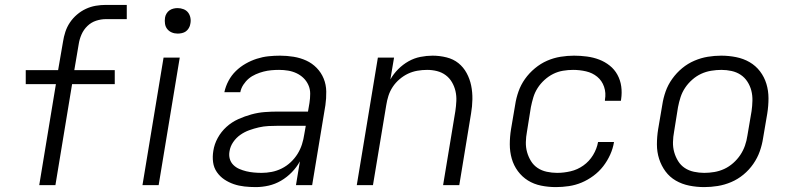

<svg xmlns="http://www.w3.org/2000/svg" viewBox="-20 -755 3240 783"><path d="M206 0H140L208 -412H85V-469H217L237 -585Q240 -605 246.5 -625Q253 -645 265 -663Q277 -681 294 -695.5Q311 -710 330.5 -719Q350 -728 370.5 -731.5Q391 -735 412 -735H497V-677H412Q392 -677 372 -670.5Q352 -664 336.5 -649Q321 -634 312.5 -614.5Q304 -595 301 -575L283 -469H448V-412H274Z M561 0 647 -520H713L627 0ZM705 -618Q692 -618 681 -622.5Q670 -627 662.5 -636Q655 -645 653 -657.5Q651 -670 653 -683Q654 -691 659 -699.5Q664 -708 671.5 -713Q679 -718 687.5 -720Q696 -722 704 -722Q717 -722 728.5 -717.5Q740 -713 747 -704Q754 -695 756.5 -682.5Q759 -670 756 -657Q755 -649 750 -640.5Q745 -632 738 -627Q731 -622 722 -620Q713 -618 705 -618Z M1023 8Q1000 8 977 5.5Q954 3 933.5 -4Q913 -11 895 -23Q877 -35 864.5 -53Q852 -71 849 -93.5Q846 -116 850 -140Q854 -167 868 -192.5Q882 -218 903.5 -237.5Q925 -257 951.5 -269Q978 -281 1005.5 -288.5Q1033 -296 1060 -298Q1087 -300 1114 -300H1236L1242 -335Q1245 -354 1245 -373Q1245 -392 1237.5 -408.5Q1230 -425 1217.5 -437Q1205 -449 1189 -456.5Q1173 -464 1155 -467Q1137 -470 1118 -470Q1102 -470 1086 -468.5Q1070 -467 1054.5 -463Q1039 -459 1023 -452Q1007 -445 994.5 -434.5Q982 -424 972.5 -409.5Q963 -395 960 -379H895Q900 -403 912 -425.5Q924 -448 942 -465.5Q960 -483 982 -495.5Q1004 -508 1027.5 -515.5Q1051 -523 1074.5 -525.5Q1098 -528 1122 -528Q1150 -528 1177.5 -523.5Q1205 -519 1229 -508Q1253 -497 1271.5 -478Q1290 -459 1300 -434.5Q1310 -410 1310.5 -382Q1311 -354 1307 -326L1253 0H1187L1203 -97Q1190 -73 1170 -52.5Q1150 -32 1126 -18Q1102 -4 1075.5 2Q1049 8 1023 8ZM1047 -50Q1067 -50 1088 -54Q1109 -58 1129 -68Q1149 -78 1165.5 -93.5Q1182 -109 1193.5 -127.5Q1205 -146 1211.5 -166.5Q1218 -187 1221 -208L1227 -242H1114Q1095 -242 1075 -241Q1055 -240 1035.5 -235.5Q1016 -231 996.5 -224Q977 -217 960 -205Q943 -193 931 -175.5Q919 -158 916 -138Q913 -122 917 -107.5Q921 -93 931.5 -82.5Q942 -72 956 -66Q970 -60 984.5 -56.5Q999 -53 1015 -51.5Q1031 -50 1047 -50Z M1435 0 1521 -520H1587L1572 -431Q1585 -454 1604 -473Q1623 -492 1646 -505Q1669 -518 1694.5 -523Q1720 -528 1744 -528Q1773 -528 1801 -521Q1829 -514 1849.5 -497.5Q1870 -481 1883 -457Q1896 -433 1901.5 -406Q1907 -379 1906.5 -350Q1906 -321 1901 -292L1853 0H1787L1837 -302Q1840 -322 1841 -343Q1842 -364 1837.5 -383.5Q1833 -403 1823 -420Q1813 -437 1797.5 -448.5Q1782 -460 1762.5 -465Q1743 -470 1722 -470Q1702 -470 1682 -466.5Q1662 -463 1644 -454.5Q1626 -446 1609.5 -432Q1593 -418 1581.5 -400.5Q1570 -383 1564 -364Q1558 -345 1555 -325L1501 0Z M2247 8Q2216 8 2186.5 2Q2157 -4 2133 -19Q2109 -34 2092 -57Q2075 -80 2067 -108Q2059 -136 2059 -166.5Q2059 -197 2064 -228L2081 -328Q2085 -355 2094.5 -382Q2104 -409 2121 -433Q2138 -457 2161.5 -476.5Q2185 -496 2211.5 -507.5Q2238 -519 2266 -523.5Q2294 -528 2321 -528Q2347 -528 2373.5 -524.5Q2400 -521 2423.5 -512Q2447 -503 2466.5 -487.5Q2486 -472 2498 -450Q2510 -428 2513.5 -402.5Q2517 -377 2513 -350L2512 -344H2447V-348Q2452 -376 2443.5 -401Q2435 -426 2415.5 -442Q2396 -458 2370 -464Q2344 -470 2317 -470Q2297 -470 2276 -466.5Q2255 -463 2236 -453.5Q2217 -444 2200.5 -429Q2184 -414 2172.5 -396Q2161 -378 2155 -358Q2149 -338 2145 -318L2129 -218Q2125 -197 2124.5 -175.5Q2124 -154 2129.5 -134.5Q2135 -115 2145.5 -98Q2156 -81 2172.5 -70Q2189 -59 2210 -54.5Q2231 -50 2252 -50Q2279 -50 2307 -56.5Q2335 -63 2359 -80Q2383 -97 2398.5 -122.5Q2414 -148 2419 -176H2484Q2480 -150 2468.5 -124.5Q2457 -99 2440 -77Q2423 -55 2400 -38Q2377 -21 2352 -10.5Q2327 0 2300 4Q2273 8 2247 8Z M2852 8Q2821 8 2791 2Q2761 -4 2736 -18.5Q2711 -33 2694 -56Q2677 -79 2668 -107Q2659 -135 2659 -166Q2659 -197 2664 -228L2681 -328Q2685 -355 2694.5 -382Q2704 -409 2721.5 -433.5Q2739 -458 2762 -477Q2785 -496 2812 -507.5Q2839 -519 2866.5 -523.5Q2894 -528 2921 -528Q2952 -528 2982 -522Q3012 -516 3037 -501.5Q3062 -487 3079.5 -464Q3097 -441 3105.5 -413Q3114 -385 3114 -354Q3114 -323 3109 -292L3092 -192Q3088 -165 3078.5 -138Q3069 -111 3052 -86.5Q3035 -62 3012 -43Q2989 -24 2962 -12.5Q2935 -1 2907 3.5Q2879 8 2852 8ZM2852 -50Q2872 -50 2893 -53.5Q2914 -57 2933.5 -66Q2953 -75 2970 -90Q2987 -105 2999 -123Q3011 -141 3018 -161Q3025 -181 3028 -202L3045 -302Q3048 -323 3048.5 -344.5Q3049 -366 3044 -385.5Q3039 -405 3028 -422Q3017 -439 3000.5 -450Q2984 -461 2963.5 -465.5Q2943 -470 2922 -470Q2902 -470 2880.5 -466.5Q2859 -463 2839.5 -454Q2820 -445 2803 -430Q2786 -415 2774 -397Q2762 -379 2755.5 -359Q2749 -339 2745 -318L2729 -218Q2725 -197 2724.5 -175.5Q2724 -154 2729.5 -134.5Q2735 -115 2745.5 -98Q2756 -81 2772.5 -70Q2789 -59 2810 -54.5Q2831 -50 2852 -50Z"/></svg>

Font: Iosevka Aile Light Oblique
Style: Regular
Weight: 300
Italic angle: -9°
Designer: Belleve Invis
Foundry: Belleve Invis
Version: Version 31.1.0; ttfautohint (v1.8.4)